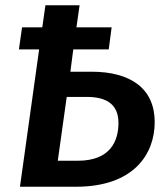

<svg xmlns="http://www.w3.org/2000/svg" viewBox="-20 -711 630 731"><path d="M328 -438H248L259 -523H394L405 -607H271L283 -691H153L141 -607H64L52 -523H129L56 0H269C492 0 569 -127 569 -246C569 -373 479 -438 328 -438ZM276 -99H200L234 -342H311C389 -342 431 -311 431 -243C431 -175 401 -99 276 -99Z"/></svg>

Font: Fira Sans Medium
Style: Italic
Weight: 500
Italic angle: -8°
Designer: bBox Type GmbH & Carrois Corporate GbR & Edenspiekermann AG
Foundry: bBox Type GmbH & Carrois Corporate GbR & Edenspiekermann AG
Version: Version 4.301;PS 004.301;hotconv 1.0.88;makeotf.lib2.5.64775